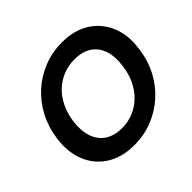

<svg xmlns="http://www.w3.org/2000/svg" viewBox="-170 -910 1121 1121"><g transform="rotate(-45 390.5 -350.0)"><path d="M346 12Q246 12 175.5 -32Q105 -76 72.5 -154.5Q40 -233 54 -335Q65 -417 101 -486Q137 -555 193 -605.5Q249 -656 320 -684Q391 -712 471 -712Q572 -712 642 -667.5Q712 -623 744.5 -545Q777 -467 762 -365Q752 -283 716 -214Q680 -145 624 -94.5Q568 -44 497.5 -16Q427 12 346 12ZM366 -109Q415 -109 459 -127Q503 -145 537.5 -178.5Q572 -212 594.5 -258.5Q617 -305 624 -362Q634 -433 617 -484Q600 -535 558.5 -562.5Q517 -590 452 -590Q401 -590 357 -572Q313 -554 278.5 -521Q244 -488 222 -441.5Q200 -395 192 -338Q183 -268 200.5 -216.5Q218 -165 260 -137Q302 -109 366 -109Z"/></g></svg>

Font: DM Sans 36pt
Style: Bold Italic
Weight: 700
Italic angle: -10°
Designer: Colophon Foundry, Jonny Pinhorn
Foundry: Colophon Foundry
Version: Version 4.004;gftools[0.9.30]